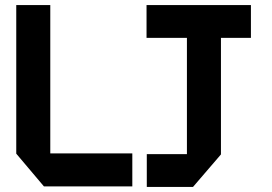

<svg xmlns="http://www.w3.org/2000/svg" viewBox="-20 -734 1070 756"><path d="M716 -127V-585H557V-714H968V-585H850V-126L740 2H558V-127ZM153 0 44 -129V-714H178V-130H501V0Z"/></svg>

Font: Foldit Thin SemiBold
Style: Regular
Weight: 600
Version: Version 1.003